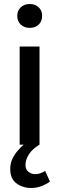

<svg xmlns="http://www.w3.org/2000/svg" viewBox="-20 -721 294 957"><path d="M136 216Q93 216 62 193Q31 170 31 121Q31 94 41.5 71.5Q52 49 67.5 31Q83 13 98 0H78V-489H177V0Q143 20 125 47Q107 74 107 101Q107 124 122 135.5Q137 147 155 147Q170 147 182 142.5Q194 138 205 131L229 184Q212 197 187 206.5Q162 216 136 216ZM128 -582Q101 -582 83.5 -598.5Q66 -615 66 -642Q66 -668 83.5 -684.5Q101 -701 128 -701Q156 -701 173 -684.5Q190 -668 190 -642Q190 -615 173 -598.5Q156 -582 128 -582Z"/></svg>

Font: Source Sans 3 ExtraLight Medium
Style: Regular
Weight: 500
Version: Version 3.052;hotconv 1.1.0;makeotfexe 2.6.0